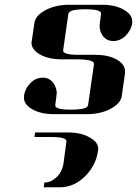

<svg xmlns="http://www.w3.org/2000/svg" viewBox="-20 -481 591 809"><path d="M81.1 -68.8V-76.2Q85.4 -108.4 108.9 -131.8Q130.9 -153.8 161.1 -153.8Q188 -153.8 205.1 -130.9Q219.2 -109.4 219.2 -87.9Q219.2 -86.4 218.5 -82.8Q217.8 -79.1 217.8 -77.1L212.9 -38.1Q210 -19 278.8 -19Q348.1 -19 351.1 -38.1L376 -210.9Q378.9 -229.5 310.1 -231H241.2Q182.1 -231 146 -252.9Q112.8 -272.9 112.8 -300.8Q112.8 -301.8 113.3 -304.4Q113.8 -307.1 113.8 -308.1L125 -384.8Q129.4 -416 172.9 -439Q214.8 -460.9 272.9 -460.9H411.1Q468.8 -460.9 504.9 -438Q537.1 -418.5 537.1 -391.1V-383.8Q533.2 -354.5 508.8 -330.1Q486.8 -308.1 457 -308.1Q429.2 -308.1 413.1 -330.1Q399.9 -346.7 399.9 -371.1Q399.9 -379.9 400.9 -384.8L405.8 -422.9Q408.7 -441.9 338.9 -441.9Q271 -441.9 268.1 -422.9L246.1 -269Q243.2 -250 312 -250H380.9Q440.4 -250 475.1 -228Q506.8 -209 506.8 -180.2V-172.9L493.2 -77.1Q488.8 -44.9 444.8 -22Q402.8 0 346.2 0H208Q149.9 0 113.8 -22Q81.1 -41.5 81.1 -68.8ZM125 96.2 127.9 77.1H266.1Q325.2 77.1 360.8 100.1Q394 118.7 394 147Q394 147.9 393.6 150.4Q393.1 152.8 393.1 153.8Q384.3 217.3 336.9 263.2Q290.5 308.1 232.9 308.1H164.1L167 288.1Q194.3 288.1 217.8 266.1Q240.7 244.6 247.1 210.9L259.8 115.2Q262.7 96.2 193.8 96.2Z"/></svg>

Font: Hjet
Style: Italic
Weight: 400
Designer: T. Christopher White
Version: Version 1.2